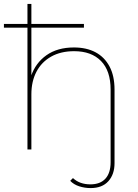

<svg xmlns="http://www.w3.org/2000/svg" viewBox="-22 -762 704 979"><path d="M440 197Q410 197 382 188Q354 179 336 160L350 146Q384 178 439 178Q489 178 515.5 149Q542 120 542 65V-305Q542 -401 493 -451Q444 -501 356 -501Q288 -501 239 -473.5Q190 -446 164 -396.5Q138 -347 138 -281V0H118V-742H138V-370L136 -373Q159 -441 215 -480.5Q271 -520 355 -520Q419 -520 465 -495.5Q511 -471 536.5 -423Q562 -375 562 -305V70Q562 127 530.5 162Q499 197 440 197ZM-2 -621V-640H406V-621Z"/></svg>

Font: Montserrat Thin
Style: Regular
Weight: 100
Designer: Julieta Ulanovsky
Foundry: Julieta Ulanovsky
Version: Version 9.000